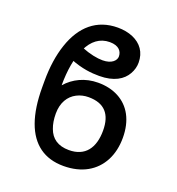

<svg xmlns="http://www.w3.org/2000/svg" viewBox="-138 -872 916 994"><g transform="rotate(20 320.0 -375.0)"><path d="M344.5 -457C272 -457 211.6 -426.8 170.5 -379.6C170.5 -462 182.9 -534.8 208.5 -589.1C234 -643.1 274.1 -675.1 329.2 -675.1C380.3 -675.1 398.1 -648.1 398.1 -620.7C398.1 -599.8 376.4 -573.5 324.9 -573.5C294.7 -573.5 254.6 -581 206 -600.5L175.8 -522.4C241.1 -496.4 292.6 -491.5 336.3 -491.5C416.9 -491.5 465.2 -521.7 487.9 -562.9C499.3 -583.1 505 -604 505 -625.7C505 -682.9 475.5 -723 426.1 -744.3C401.6 -754.6 373.6 -759.9 342.7 -759.9C226.6 -759.9 148.8 -691.1 109.4 -573.9C89.5 -515.3 79.5 -447.1 79.5 -370V-335.6C79.5 -183.6 117.2 -81 188.9 -29.1C224.8 -3.2 268.8 9.9 321.7 9.9C422.2 9.9 494.7 -33 533 -105.8C551.8 -142 561.4 -184.3 561.4 -232.2C561.4 -328.5 522.7 -396.3 457.4 -431.1C424.7 -448.5 387.1 -457 344.5 -457ZM323.5 -369.7C411.2 -369.7 452.4 -322.1 452.4 -232.2C452.4 -136.7 409.4 -77.1 320 -77.1C259.2 -77.1 222.3 -104.4 205.3 -151.3C196.4 -174.4 192.1 -201.3 192.1 -232.2C192.1 -292.3 218.4 -333.8 258.5 -354.4C278.4 -364.7 300.1 -369.7 323.5 -369.7Z"/></g></svg>

Font: Inter 465
Style: Regular
Weight: 400
Designer: Rasmus Andersson
Foundry: rsms
Version: Version 3.019;Glyphs 3.1.2 (3151)